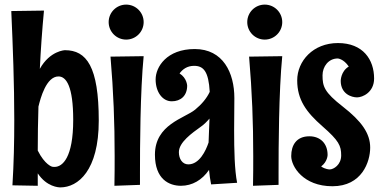

<svg xmlns="http://www.w3.org/2000/svg" viewBox="-20 -781 1660 834"><path d="M29 -733C36 -575 42 -418 42 -260C42 -166 40 -71 34 24L144 26V-28C183 31 235 33 242 33C319 33 409 -40 409 -257C409 -492 356 -563 262 -563C262 -563 197 -561 153 -482C157 -566 163 -650 171 -735ZM206 -57C206 -57 175 -65 144 -127C144 -190 145 -254 147 -318C156 -355 181 -449 234 -449C268 -449 298 -406 298 -260C298 -97 252 -56 217 -56C213 -56 209 -56 206 -57Z M604 -685C604 -727 570 -761 528 -761C486 -761 452 -727 452 -685C452 -643 486 -609 528 -609C570 -609 604 -643 604 -685ZM460 -535C473 -380 478 -250 478 -103C478 -61 478 -19 477 26L588 22C588 22 588 1 588 -33C588 -141 589 -384 604 -537Z M1010 13C999 -42 997 -129 997 -214C997 -264 998 -314 998 -355C998 -465 949 -568 826 -568C704 -568 656 -490 656 -436C656 -381 686 -341 726 -341C765 -341 793 -365 793 -409C793 -409 792 -442 760 -462C773 -480 793 -495 823 -495C864 -495 886 -471 891 -382C878 -354 856 -328 828 -305C782 -267 653 -241 653 -109C653 -2 715 26 766 26C815 26 858 1 888 -43C890 -21 893 0 897 20ZM886 -162C874 -126 846 -67 798 -67C772 -67 757 -91 757 -120C757 -163 814 -203 853 -231C866 -240 879 -253 890 -266Z M1206 -685C1206 -727 1172 -761 1130 -761C1088 -761 1054 -727 1054 -685C1054 -643 1088 -609 1130 -609C1172 -609 1206 -643 1206 -685ZM1062 -535C1075 -380 1080 -250 1080 -103C1080 -61 1080 -19 1079 26L1190 22C1190 22 1190 1 1190 -33C1190 -141 1191 -384 1206 -537Z M1605 -440C1605 -522 1557 -594 1448 -594C1340 -594 1271 -516 1271 -432C1271 -348 1310 -294 1381 -232C1452 -170 1462 -148 1462 -106C1462 -65 1429 -45 1412 -45C1412 -45 1393 -45 1375 -58C1403 -79 1403 -108 1403 -108C1403 -159 1370 -189 1324 -189C1268 -189 1245 -151 1245 -103C1245 -58 1297 28 1424 28C1552 28 1588 -78 1588 -140C1588 -202 1550 -255 1469 -318C1388 -381 1381 -406 1381 -454C1381 -492 1407 -527 1447 -527C1447 -527 1472 -526 1495 -492C1460 -471 1460 -430 1460 -430C1460 -373 1507 -358 1531 -358C1555 -358 1605 -380 1605 -440Z"/></svg>

Font: Rum Raisin
Style: Regular
Weight: 400
Designer: Astigmatic (AOETI)
Foundry: Astigmatic (AOETI)
Version: Version 1.000